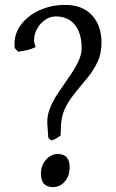

<svg xmlns="http://www.w3.org/2000/svg" viewBox="-20 -743 474 783"><path d="M229 -237 227 -190Q217 -184 210 -179Q203 -174 189 -170L177 -181L173 -237Q171 -271 184.5 -303.5Q198 -336 219.5 -367.5Q241 -399 262.5 -430Q284 -461 298.5 -490.5Q313 -520 313 -547Q313 -607 285.5 -641.5Q258 -676 207 -676Q184 -676 164 -662Q144 -648 131.5 -626Q119 -604 119 -579Q119 -572 121 -565Q123 -558 125 -551Q109 -543 92 -539Q75 -535 54 -532L40 -547Q40 -551 39.5 -555.5Q39 -560 39 -563Q39 -609 68 -645.5Q97 -682 144 -702.5Q191 -723 245 -723Q317 -723 355.5 -680.5Q394 -638 394 -569Q394 -525 378 -491Q362 -457 338.5 -428Q315 -399 291.5 -371Q268 -343 250 -310.5Q232 -278 229 -237ZM196 20Q147 20 147 -35Q147 -68 167.5 -91.5Q188 -115 215 -115Q264 -115 264 -61Q264 -26 244.5 -3Q225 20 196 20Z"/></svg>

Font: ChillKai
Style: Regular
Weight: 400
Designer: ChillType
Foundry: 寒蝉字型
Version: Version 2.000